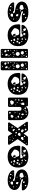

<svg xmlns="http://www.w3.org/2000/svg" viewBox="2106 -2856 760 5012"><g transform="rotate(-90 2486.0 -350.0)"><path d="M289 10Q217 10 166.5 -4.5Q116 -19 84.5 -41.5Q53 -64 38 -88.5Q23 -113 22 -133Q21 -144 28.5 -152Q36 -160 46 -160H224Q237 -159 247.5 -151.5Q258 -144 269.5 -137Q281 -130 296 -130Q304 -130 311.5 -134Q319 -138 319 -145Q319 -154 313.5 -161Q308 -168 286.5 -175.5Q265 -183 215 -192Q169 -201 127 -220Q85 -239 58.5 -273Q32 -307 32 -359Q32 -402 61 -441Q90 -480 146.5 -505Q203 -530 285 -530Q368 -530 426 -506Q484 -482 515 -449Q546 -416 547 -387Q548 -376 541 -368Q534 -360 525 -360H357Q343 -360 332 -367.5Q321 -375 310 -382.5Q299 -390 284 -390Q277 -390 270.5 -385.5Q264 -381 264 -374Q264 -366 270 -358.5Q276 -351 299 -344.5Q322 -338 374 -330Q446 -320 489 -293Q532 -266 550.5 -231Q569 -196 569 -162Q569 -82 496.5 -36Q424 10 289 10ZM261 -498 251 -493 250 -484 260 -475 267 -487ZM352 -482Q344 -484 341.5 -480Q339 -476 335 -469Q331 -462 328 -458Q325 -454 330 -448Q336 -441 340.5 -443Q345 -445 353 -448Q360 -451 364.5 -453.5Q369 -456 368 -464Q367 -479 352 -482ZM193 -479 187 -482 184 -476 187 -469 196 -471ZM444 -468Q435 -470 431 -467.5Q427 -465 423 -457Q416 -445 425 -435Q430 -429 434 -429.5Q438 -430 445 -433Q456 -438 455 -448Q454 -457 453 -462Q452 -467 444 -468ZM234 -451Q220 -460 211.5 -456.5Q203 -453 190 -442Q177 -431 173.5 -423.5Q170 -416 176 -400Q181 -387 190 -388.5Q199 -390 214 -391Q229 -392 238.5 -391Q248 -390 252 -405Q256 -423 253 -432Q250 -441 234 -451ZM410 -409H400L397 -398L407 -395L412 -401ZM484 -400 474 -394 476 -382 487 -384 490 -392ZM121 -381Q117 -385 115 -388Q113 -391 108 -388Q98 -383 100 -373Q102 -363 113 -361Q122 -360 127 -369Q129 -374 127 -376Q125 -378 121 -381ZM237 -290Q231 -302 227 -309Q223 -316 210 -314Q195 -312 190.5 -305.5Q186 -299 183 -285Q181 -272 186.5 -267.5Q192 -263 203 -257Q214 -251 221 -249.5Q228 -248 237 -257Q245 -265 243.5 -271.5Q242 -278 237 -290ZM120 -299 115 -305 109 -300 108 -291H118ZM368 -296Q362 -297 361.5 -293.5Q361 -290 358 -285Q355 -280 359 -275Q365 -270 369 -272Q378 -276 377 -283Q376 -289 375 -292Q374 -295 368 -296ZM435 -215Q408 -222 393.5 -221Q379 -220 363 -197Q348 -174 351 -159.5Q354 -145 371 -122Q385 -104 397.5 -110Q410 -116 432 -124Q454 -132 468.5 -135.5Q483 -139 482 -162Q481 -189 470.5 -198Q460 -207 435 -215ZM341 -198Q340 -206 330 -209Q324 -210 320.5 -210Q317 -210 314 -205Q309 -197 316 -188Q322 -181 332 -185Q342 -189 341 -198ZM246 -123Q239 -129 234 -131.5Q229 -134 221 -129Q213 -124 215.5 -119Q218 -114 220 -105Q223 -96 223 -90.5Q223 -85 232 -84Q243 -83 248 -86Q253 -89 257 -99Q261 -108 257.5 -112Q254 -116 246 -123ZM150 -80Q142 -81 138 -80.5Q134 -80 130 -73Q127 -66 130 -62.5Q133 -59 138 -54Q145 -48 148 -43.5Q151 -39 159 -43Q167 -47 166 -52.5Q165 -58 164 -67Q162 -78 150 -80ZM398 -74 388 -79 381 -72 385 -64H394ZM373 -49 365 -50V-42L371 -34L375 -43Z M904 10Q773 10 695.5 -54.5Q618 -119 618 -259V-266Q620 -395 697.5 -462.5Q775 -530 903 -530Q1001 -530 1064 -492.5Q1127 -455 1157.5 -393.5Q1188 -332 1188 -258V-228Q1188 -217 1180 -209Q1172 -201 1161 -201H863V-196Q863 -166 871.5 -150.5Q880 -135 902 -135Q911 -135 917 -140Q923 -145 931 -153Q940 -162 946 -164.5Q952 -167 964 -167H1153Q1163 -167 1169.5 -161Q1176 -155 1175 -145Q1174 -126 1157.5 -99.5Q1141 -73 1108 -48Q1075 -23 1024 -6.5Q973 10 904 10ZM760 -450Q751 -450 749 -445.5Q747 -441 744 -432Q742 -427 744.5 -424Q747 -421 752 -418Q757 -413 760.5 -410Q764 -407 770 -411Q777 -416 779 -420Q781 -424 778 -433Q776 -442 772.5 -446Q769 -450 760 -450ZM863 -326H893Q892 -328 891 -331Q886 -349 884 -362Q882 -375 885 -386Q892 -390 903 -390Q943 -390 943 -327L893 -326Q901 -298 904.5 -276Q908 -254 919.5 -241.5Q931 -229 961 -228Q998 -227 1020.5 -233.5Q1043 -240 1057 -258.5Q1071 -277 1083 -312Q1093 -342 1085 -357.5Q1077 -373 1056.5 -385Q1036 -397 1011 -416Q982 -438 963.5 -439.5Q945 -441 915 -421Q890 -403 885 -386Q863 -374 863 -326ZM719 -390Q713 -392 709.5 -390Q706 -388 702 -383Q696 -377 691.5 -373.5Q687 -370 691 -362Q696 -354 701 -356.5Q706 -359 715 -361Q724 -363 725 -373Q726 -379 725.5 -383Q725 -387 719 -390ZM797 -379Q785 -385 778.5 -384Q772 -383 764 -374Q755 -364 754 -357.5Q753 -351 760 -340Q765 -330 771.5 -331.5Q778 -333 789 -335Q799 -337 805 -338.5Q811 -340 812 -351Q813 -363 810.5 -368.5Q808 -374 797 -379ZM754 -295Q749 -302 744 -302Q739 -302 731 -299Q722 -296 719 -292.5Q716 -289 716 -280Q716 -269 717.5 -263Q719 -257 729 -254Q740 -251 745 -254.5Q750 -258 757 -268Q763 -276 762 -281.5Q761 -287 754 -295ZM805 -285Q797 -286 795 -282Q793 -278 789 -270Q786 -262 784 -257.5Q782 -253 788 -248Q795 -241 800 -241Q805 -241 814 -246Q822 -251 826 -255Q830 -259 827 -269Q825 -279 820 -281.5Q815 -284 805 -285ZM714 -246Q702 -249 696.5 -246Q691 -243 684 -233Q679 -224 682.5 -219.5Q686 -215 692 -207Q697 -200 701 -198.5Q705 -197 712 -200Q725 -205 725 -219Q725 -230 725 -236.5Q725 -243 714 -246ZM748 -163Q748 -170 748.5 -174Q749 -178 743 -179Q736 -181 733.5 -178.5Q731 -176 727 -170Q724 -166 725.5 -163.5Q727 -161 730 -157Q734 -152 736 -148.5Q738 -145 744 -147Q750 -149 749 -153Q748 -157 748 -163ZM816 -164Q807 -173 795 -167Q787 -162 783.5 -159Q780 -156 781 -147Q783 -138 788 -137Q793 -136 802 -135Q811 -134 816.5 -133.5Q822 -133 826 -141Q830 -149 826.5 -153.5Q823 -158 816 -164ZM1004 -137Q1002 -142 999.5 -143Q997 -144 992 -144Q983 -144 981 -138Q978 -130 984 -125Q989 -122 991.5 -120Q994 -118 999 -121Q1004 -125 1004.5 -128Q1005 -131 1004 -137ZM960 -92Q959 -104 958.5 -111Q958 -118 946 -121Q931 -125 923 -124.5Q915 -124 907 -111Q899 -99 905 -93Q911 -87 919 -76Q926 -67 931.5 -65Q937 -63 947 -67Q957 -71 959 -76.5Q961 -82 960 -92ZM1075 -99Q1070 -111 1066.5 -117.5Q1063 -124 1049 -123Q1033 -121 1025 -117Q1017 -113 1014 -97Q1011 -82 1017.5 -76Q1024 -70 1038 -62Q1051 -54 1059.5 -51Q1068 -48 1080 -59Q1092 -69 1086.5 -77Q1081 -85 1075 -99ZM839 -101 829 -107 822 -97 829 -90 839 -89ZM803 -80Q796 -81 793.5 -78.5Q791 -76 788 -70Q784 -64 783 -60Q782 -56 787 -51Q794 -45 798 -42.5Q802 -40 810 -44Q817 -48 815.5 -53Q814 -58 813 -66Q812 -72 810.5 -75.5Q809 -79 803 -80Z M1218 0Q1208 0 1201 -7Q1194 -14 1194 -24Q1194 -26 1195 -30Q1196 -34 1198 -37L1360 -268L1216 -483Q1212 -489 1212 -496Q1212 -506 1219 -513Q1226 -520 1236 -520H1419Q1434 -520 1441 -513Q1448 -506 1451 -501L1509 -412L1567 -501Q1570 -506 1577 -513Q1584 -520 1599 -520H1774Q1784 -520 1791 -513Q1798 -506 1798 -497Q1798 -492 1797 -488.5Q1796 -485 1794 -483L1647 -269L1812 -37Q1816 -32 1816 -24Q1816 -14 1809 -7Q1802 0 1792 0H1600Q1587 0 1580.5 -6Q1574 -12 1570 -17L1504 -114L1435 -17Q1432 -13 1425.5 -6.5Q1419 0 1405 0ZM1699 -487 1689 -485 1692 -475 1700 -470 1706 -479ZM1345 -481Q1341 -484 1339 -481Q1337 -478 1333 -475Q1329 -472 1327 -470.5Q1325 -469 1327 -464Q1331 -455 1339 -456Q1349 -457 1351 -466Q1353 -476 1345 -481ZM1399 -477 1390 -474 1392 -464 1402 -462 1403 -471ZM1691 -410Q1691 -419 1691.5 -424.5Q1692 -430 1683 -432Q1674 -435 1669 -433Q1664 -431 1658 -423Q1653 -416 1657 -412Q1661 -408 1666 -401Q1671 -395 1674 -390.5Q1677 -386 1685 -389Q1692 -392 1691.5 -397Q1691 -402 1691 -410ZM1328 -419Q1323 -421 1321 -418Q1319 -415 1316 -411Q1311 -405 1315 -399Q1318 -394 1320 -391Q1322 -388 1327 -390Q1333 -391 1332.5 -395Q1332 -399 1332 -405Q1332 -410 1332.5 -413.5Q1333 -417 1328 -419ZM1424 -405 1415 -408 1409 -400 1415 -394H1424ZM1602 -399Q1588 -400 1580.5 -400Q1573 -400 1568 -388Q1563 -376 1569.5 -372Q1576 -368 1586 -359Q1595 -351 1600 -345Q1605 -339 1616 -345Q1626 -352 1624 -359Q1622 -366 1620 -378Q1617 -388 1614.5 -393Q1612 -398 1602 -399ZM1390 -371 1386 -382 1373 -378V-363H1386ZM1677 -356H1666L1659 -348L1667 -341L1675 -346ZM1457 -332Q1452 -335 1446 -330Q1442 -327 1440 -325Q1438 -323 1440 -318Q1442 -313 1445 -313.5Q1448 -314 1453 -314Q1458 -315 1461.5 -314.5Q1465 -314 1467 -320Q1468 -325 1465 -327Q1462 -329 1457 -332ZM1547 -312Q1545 -320 1542.5 -323.5Q1540 -327 1532 -329Q1523 -330 1518.5 -328.5Q1514 -327 1510 -319Q1506 -311 1507.5 -306.5Q1509 -302 1516 -296Q1522 -289 1526.5 -286Q1531 -283 1540 -288Q1548 -292 1548 -297Q1548 -302 1547 -312ZM1584 -303 1575 -299 1578 -289 1587 -288 1589 -296ZM1502 -260Q1488 -267 1480 -265Q1472 -263 1461 -251Q1449 -239 1444 -230.5Q1439 -222 1447 -206Q1455 -191 1465 -192Q1475 -193 1492 -195Q1507 -198 1515 -202Q1523 -206 1526 -221Q1528 -238 1522.5 -245.5Q1517 -253 1502 -260ZM1625 -251Q1616 -256 1611 -258Q1606 -260 1598 -253Q1590 -245 1589.5 -239.5Q1589 -234 1593 -223Q1598 -213 1603 -210.5Q1608 -208 1619 -209Q1630 -210 1633.5 -214.5Q1637 -219 1639 -230Q1640 -239 1636.5 -242.5Q1633 -246 1625 -251ZM1400 -181Q1386 -190 1377.5 -185Q1369 -180 1356 -169Q1344 -158 1338 -150.5Q1332 -143 1338 -127Q1345 -113 1354.5 -116.5Q1364 -120 1380 -121Q1394 -122 1403.5 -121.5Q1413 -121 1416 -135Q1420 -153 1418 -162.5Q1416 -172 1400 -181ZM1585 -176Q1568 -178 1558 -179.5Q1548 -181 1541 -166Q1534 -150 1541 -143.5Q1548 -137 1561 -125Q1571 -115 1578.5 -111.5Q1586 -108 1598 -116Q1612 -123 1613.5 -130.5Q1615 -138 1612 -153Q1610 -166 1604 -170Q1598 -174 1585 -176ZM1436 -105Q1428 -106 1424 -105Q1420 -104 1416 -98Q1412 -91 1414.5 -88Q1417 -85 1422 -79Q1426 -75 1429 -73.5Q1432 -72 1438 -74Q1444 -77 1445 -80Q1446 -83 1445 -89Q1444 -96 1443 -99.5Q1442 -103 1436 -105ZM1736 -96Q1731 -101 1727.5 -103.5Q1724 -106 1717 -103Q1710 -99 1709.5 -95Q1709 -91 1710 -83Q1711 -75 1713 -71Q1715 -67 1723 -65Q1730 -64 1732 -68.5Q1734 -73 1738 -80Q1742 -89 1736 -96ZM1300 -90 1290 -97 1285 -86 1289 -77 1298 -82ZM1633 -66Q1631 -77 1627 -80.5Q1623 -84 1612 -85Q1602 -86 1598.5 -82Q1595 -78 1592 -69Q1588 -60 1588.5 -55.5Q1589 -51 1596 -45Q1608 -35 1621 -43Q1629 -48 1632.5 -52.5Q1636 -57 1633 -66ZM1259 -56Q1254 -59 1251.5 -57Q1249 -55 1245 -52Q1241 -50 1238.5 -48Q1236 -46 1238 -41Q1239 -37 1242 -37Q1245 -37 1250 -37Q1257 -37 1258 -42Q1260 -47 1261.5 -50Q1263 -53 1259 -56Z M2050 10Q2000 10 1955.5 -14Q1911 -38 1883.5 -88Q1856 -138 1856 -217V-493Q1856 -504 1864 -512Q1872 -520 1883 -520H2074Q2085 -520 2093 -512Q2101 -504 2101 -493V-224Q2101 -169 2151 -169Q2201 -169 2201 -224V-493Q2201 -504 2209 -512Q2217 -520 2228 -520H2418Q2429 -520 2437 -512Q2445 -504 2445 -493V-27Q2445 -16 2437 -8Q2429 0 2418 0H2243Q2232 0 2224 -8Q2216 -16 2216 -27V-60Q2191 -23 2147 -6.5Q2103 10 2050 10ZM2048 -496Q2038 -497 2034.5 -493Q2031 -489 2028 -480Q2024 -472 2026 -468Q2028 -464 2034 -458Q2041 -452 2045.5 -449.5Q2050 -447 2058 -451Q2067 -456 2067.5 -461.5Q2068 -467 2065 -476Q2063 -486 2060.5 -490.5Q2058 -495 2048 -496ZM2261 -487 2251 -491 2243 -485 2248 -478 2255 -477ZM2361 -453Q2348 -468 2338 -467.5Q2328 -467 2310 -460Q2287 -452 2273.5 -447.5Q2260 -443 2261 -420Q2262 -394 2273.5 -386Q2285 -378 2310 -371Q2331 -365 2339.5 -373Q2348 -381 2360 -400Q2371 -416 2372 -426.5Q2373 -437 2361 -453ZM1987 -443Q1975 -455 1966.5 -455Q1958 -455 1943 -448Q1928 -441 1922.5 -434Q1917 -427 1919 -411Q1921 -395 1928 -389.5Q1935 -384 1951 -381Q1965 -378 1970.5 -383.5Q1976 -389 1983 -402Q1991 -415 1994 -423Q1997 -431 1987 -443ZM2244 -448 2234 -451 2226 -447 2229 -439 2240 -436ZM2386 -363 2379 -366 2376 -358 2380 -350 2386 -357ZM2055 -347Q2051 -354 2045 -353Q2038 -351 2038 -342Q2038 -337 2037.5 -333.5Q2037 -330 2043 -328Q2050 -325 2053.5 -325.5Q2057 -326 2061 -332Q2065 -336 2062 -339Q2059 -342 2055 -347ZM2399 -317Q2399 -324 2398.5 -327.5Q2398 -331 2392 -332Q2385 -334 2381 -333.5Q2377 -333 2373 -327Q2369 -321 2371 -317.5Q2373 -314 2377 -308Q2381 -303 2384 -301.5Q2387 -300 2393 -302Q2399 -304 2399 -307.5Q2399 -311 2399 -317ZM2258 -331Q2250 -335 2246 -329Q2243 -326 2244 -324Q2245 -322 2247 -318Q2250 -313 2251 -309Q2252 -305 2257 -306Q2263 -308 2262 -311.5Q2261 -315 2262 -321Q2263 -329 2258 -331ZM1926 -317Q1922 -322 1918.5 -322.5Q1915 -323 1908 -322Q1900 -320 1899 -309Q1898 -303 1907 -299Q1914 -296 1918 -301Q1923 -306 1926 -308.5Q1929 -311 1926 -317ZM2321 -286Q2318 -291 2316 -293.5Q2314 -296 2308 -294Q2299 -291 2299 -280Q2299 -272 2309 -269Q2316 -267 2321 -274Q2325 -280 2321 -286ZM2075 -286 2065 -290 2057 -284 2063 -277 2074 -273ZM1973 -255Q1972 -266 1965 -267Q1958 -268 1947 -270Q1939 -273 1934.5 -272Q1930 -271 1925 -264Q1920 -256 1919 -250.5Q1918 -245 1925 -238Q1931 -230 1936.5 -229Q1942 -228 1952 -232Q1963 -236 1968.5 -239.5Q1974 -243 1973 -255ZM2394 -255Q2387 -260 2382.5 -259Q2378 -258 2371 -253Q2365 -249 2364.5 -245Q2364 -241 2366 -234Q2368 -226 2370.5 -223Q2373 -220 2380 -220Q2392 -220 2397 -232Q2400 -240 2400.5 -244.5Q2401 -249 2394 -255ZM2034 -223Q2032 -228 2030 -231Q2028 -234 2023 -233Q2015 -232 2011 -231Q2007 -230 2005 -222Q2004 -214 2006.5 -210.5Q2009 -207 2017 -203Q2023 -200 2025.5 -203Q2028 -206 2033 -210Q2038 -215 2034 -223ZM2300 -212 2289 -207 2292 -195 2304 -193 2305 -203ZM1945 -176Q1939 -185 1930 -182Q1919 -179 1919 -170Q1919 -159 1929 -155Q1934 -153 1936 -156Q1938 -159 1941 -163Q1944 -167 1946 -169.5Q1948 -172 1945 -176ZM2309 -147Q2302 -162 2297 -171Q2292 -180 2275 -178Q2258 -176 2257 -165.5Q2256 -155 2253 -138Q2250 -123 2248 -114Q2246 -105 2260 -97Q2275 -89 2283.5 -92Q2292 -95 2305 -107Q2316 -117 2315.5 -125Q2315 -133 2309 -147ZM2371 -175Q2363 -176 2359 -174.5Q2355 -173 2352 -166Q2349 -160 2351.5 -156.5Q2354 -153 2359 -148Q2365 -143 2368.5 -140Q2372 -137 2378 -140Q2387 -145 2390 -149Q2393 -153 2392 -162Q2390 -171 2385 -172.5Q2380 -174 2371 -175ZM2029 -140Q2024 -154 2022.5 -162.5Q2021 -171 2006 -171Q1992 -171 1990 -162.5Q1988 -154 1984 -140Q1981 -130 1983.5 -125.5Q1986 -121 1994 -115Q2002 -109 2007 -109.5Q2012 -110 2020 -115Q2028 -121 2030 -126Q2032 -131 2029 -140ZM2136 -126 2127 -132 2121 -123 2124 -112 2134 -117ZM2117 -89Q2113 -91 2110.5 -89.5Q2108 -88 2105 -84Q2101 -80 2099 -77.5Q2097 -75 2100 -70Q2103 -64 2106 -62Q2109 -60 2115 -61Q2121 -62 2122 -65.5Q2123 -69 2124 -76Q2125 -85 2117 -89ZM2193 -76Q2191 -84 2185.5 -84.5Q2180 -85 2171 -86Q2162 -87 2156 -88.5Q2150 -90 2146 -82Q2142 -72 2144 -66.5Q2146 -61 2153 -54Q2160 -48 2164 -51.5Q2168 -55 2176 -59Q2184 -63 2189 -65Q2194 -67 2193 -76ZM2084 -59Q2080 -64 2076.5 -63Q2073 -62 2067 -60Q2060 -58 2056.5 -56.5Q2053 -55 2053 -48Q2053 -41 2057 -39.5Q2061 -38 2067 -37Q2075 -34 2079 -33Q2083 -32 2088 -38Q2092 -44 2090.5 -48.5Q2089 -53 2084 -59ZM2018 -52Q2014 -60 2004 -58Q1997 -57 1994 -55Q1991 -53 1990 -47Q1989 -41 1993 -40Q1997 -39 2002 -37Q2006 -35 2009 -34Q2012 -33 2015 -37Q2022 -45 2018 -52ZM2286 -30 2279 -40 2271 -33 2270 -26 2278 -24Z M2804 10Q2673 10 2595.5 -54.5Q2518 -119 2518 -259V-266Q2520 -395 2597.5 -462.5Q2675 -530 2803 -530Q2901 -530 2964 -492.5Q3027 -455 3057.5 -393.5Q3088 -332 3088 -258V-228Q3088 -217 3080 -209Q3072 -201 3061 -201H2763V-196Q2763 -166 2771.5 -150.5Q2780 -135 2802 -135Q2811 -135 2817 -140Q2823 -145 2831 -153Q2840 -162 2846 -164.5Q2852 -167 2864 -167H3053Q3063 -167 3069.5 -161Q3076 -155 3075 -145Q3074 -126 3057.5 -99.5Q3041 -73 3008 -48Q2975 -23 2924 -6.5Q2873 10 2804 10ZM2660 -450Q2651 -450 2649 -445.5Q2647 -441 2644 -432Q2642 -427 2644.5 -424Q2647 -421 2652 -418Q2657 -413 2660.5 -410Q2664 -407 2670 -411Q2677 -416 2679 -420Q2681 -424 2678 -433Q2676 -442 2672.5 -446Q2669 -450 2660 -450ZM2763 -326H2793Q2792 -328 2791 -331Q2786 -349 2784 -362Q2782 -375 2785 -386Q2792 -390 2803 -390Q2843 -390 2843 -327L2793 -326Q2801 -298 2804.5 -276Q2808 -254 2819.5 -241.5Q2831 -229 2861 -228Q2898 -227 2920.5 -233.5Q2943 -240 2957 -258.5Q2971 -277 2983 -312Q2993 -342 2985 -357.5Q2977 -373 2956.5 -385Q2936 -397 2911 -416Q2882 -438 2863.5 -439.5Q2845 -441 2815 -421Q2790 -403 2785 -386Q2763 -374 2763 -326ZM2619 -390Q2613 -392 2609.5 -390Q2606 -388 2602 -383Q2596 -377 2591.5 -373.5Q2587 -370 2591 -362Q2596 -354 2601 -356.5Q2606 -359 2615 -361Q2624 -363 2625 -373Q2626 -379 2625.5 -383Q2625 -387 2619 -390ZM2697 -379Q2685 -385 2678.5 -384Q2672 -383 2664 -374Q2655 -364 2654 -357.5Q2653 -351 2660 -340Q2665 -330 2671.5 -331.5Q2678 -333 2689 -335Q2699 -337 2705 -338.5Q2711 -340 2712 -351Q2713 -363 2710.5 -368.5Q2708 -374 2697 -379ZM2654 -295Q2649 -302 2644 -302Q2639 -302 2631 -299Q2622 -296 2619 -292.5Q2616 -289 2616 -280Q2616 -269 2617.5 -263Q2619 -257 2629 -254Q2640 -251 2645 -254.5Q2650 -258 2657 -268Q2663 -276 2662 -281.5Q2661 -287 2654 -295ZM2705 -285Q2697 -286 2695 -282Q2693 -278 2689 -270Q2686 -262 2684 -257.5Q2682 -253 2688 -248Q2695 -241 2700 -241Q2705 -241 2714 -246Q2722 -251 2726 -255Q2730 -259 2727 -269Q2725 -279 2720 -281.5Q2715 -284 2705 -285ZM2614 -246Q2602 -249 2596.5 -246Q2591 -243 2584 -233Q2579 -224 2582.5 -219.5Q2586 -215 2592 -207Q2597 -200 2601 -198.5Q2605 -197 2612 -200Q2625 -205 2625 -219Q2625 -230 2625 -236.5Q2625 -243 2614 -246ZM2648 -163Q2648 -170 2648.5 -174Q2649 -178 2643 -179Q2636 -181 2633.5 -178.5Q2631 -176 2627 -170Q2624 -166 2625.5 -163.5Q2627 -161 2630 -157Q2634 -152 2636 -148.5Q2638 -145 2644 -147Q2650 -149 2649 -153Q2648 -157 2648 -163ZM2716 -164Q2707 -173 2695 -167Q2687 -162 2683.5 -159Q2680 -156 2681 -147Q2683 -138 2688 -137Q2693 -136 2702 -135Q2711 -134 2716.5 -133.5Q2722 -133 2726 -141Q2730 -149 2726.5 -153.5Q2723 -158 2716 -164ZM2904 -137Q2902 -142 2899.5 -143Q2897 -144 2892 -144Q2883 -144 2881 -138Q2878 -130 2884 -125Q2889 -122 2891.5 -120Q2894 -118 2899 -121Q2904 -125 2904.5 -128Q2905 -131 2904 -137ZM2860 -92Q2859 -104 2858.5 -111Q2858 -118 2846 -121Q2831 -125 2823 -124.5Q2815 -124 2807 -111Q2799 -99 2805 -93Q2811 -87 2819 -76Q2826 -67 2831.5 -65Q2837 -63 2847 -67Q2857 -71 2859 -76.5Q2861 -82 2860 -92ZM2975 -99Q2970 -111 2966.5 -117.5Q2963 -124 2949 -123Q2933 -121 2925 -117Q2917 -113 2914 -97Q2911 -82 2917.5 -76Q2924 -70 2938 -62Q2951 -54 2959.5 -51Q2968 -48 2980 -59Q2992 -69 2986.5 -77Q2981 -85 2975 -99ZM2739 -101 2729 -107 2722 -97 2729 -90 2739 -89ZM2703 -80Q2696 -81 2693.5 -78.5Q2691 -76 2688 -70Q2684 -64 2683 -60Q2682 -56 2687 -51Q2694 -45 2698 -42.5Q2702 -40 2710 -44Q2717 -48 2715.5 -53Q2714 -58 2713 -66Q2712 -72 2710.5 -75.5Q2709 -79 2703 -80Z M3185 0Q3174 0 3166 -8Q3158 -16 3158 -27V-683Q3158 -694 3166 -702Q3174 -710 3185 -710H3364Q3375 -710 3383 -702Q3391 -694 3391 -683V-27Q3391 -16 3383 -8Q3375 0 3364 0ZM3299 -683 3290 -686 3284 -678 3290 -672 3298 -673ZM3265 -677Q3258 -685 3246 -681Q3241 -679 3241 -675.5Q3241 -672 3241 -665Q3241 -658 3249 -656Q3258 -654 3262 -659Q3266 -665 3267.5 -668.5Q3269 -672 3265 -677ZM3363 -676 3357 -680 3349 -676 3353 -668H3362ZM3354 -605Q3348 -616 3342 -617.5Q3336 -619 3324 -617Q3313 -615 3308.5 -611Q3304 -607 3302 -596Q3301 -585 3304.5 -580.5Q3308 -576 3318 -572Q3330 -565 3337 -560.5Q3344 -556 3354 -566Q3365 -576 3363 -584Q3361 -592 3354 -605ZM3256 -580Q3245 -589 3238.5 -594Q3232 -599 3221 -591Q3209 -583 3209.5 -575Q3210 -567 3214 -553Q3218 -540 3223 -534.5Q3228 -529 3241 -529Q3253 -529 3255 -536Q3257 -543 3261 -554Q3264 -564 3264 -569Q3264 -574 3256 -580ZM3364 -528Q3358 -535 3353.5 -535Q3349 -535 3340 -532Q3333 -529 3333 -525Q3333 -521 3333 -513Q3333 -505 3333.5 -500.5Q3334 -496 3342 -494Q3350 -491 3354.5 -493.5Q3359 -496 3364 -503Q3369 -511 3369.5 -516Q3370 -521 3364 -528ZM3221 -506Q3217 -510 3214 -511.5Q3211 -513 3207 -510Q3197 -504 3199 -494Q3202 -485 3213 -484Q3220 -484 3224.5 -484Q3229 -484 3232 -491Q3234 -497 3230 -499.5Q3226 -502 3221 -506ZM3254 -461Q3251 -465 3249 -464Q3247 -463 3243 -461Q3237 -459 3238 -453Q3239 -446 3244 -445Q3249 -444 3252 -443.5Q3255 -443 3257 -448Q3261 -454 3254 -461ZM3365 -456H3350V-442L3360 -434L3372 -443ZM3310 -388Q3310 -400 3297 -404Q3285 -408 3277 -399Q3273 -393 3276 -390Q3279 -387 3283 -382Q3286 -377 3288.5 -375Q3291 -373 3296 -375Q3303 -377 3306.5 -379Q3310 -381 3310 -388ZM3210 -372Q3207 -382 3199 -382Q3194 -382 3193 -379Q3192 -376 3190 -371Q3188 -365 3194 -361Q3200 -356 3205 -359Q3213 -364 3210 -372ZM3265 -363Q3264 -375 3254 -377Q3248 -379 3246 -376Q3244 -373 3241 -368Q3238 -363 3237 -360.5Q3236 -358 3239 -353Q3243 -349 3246 -349.5Q3249 -350 3254 -352Q3259 -354 3262 -355.5Q3265 -357 3265 -363ZM3358 -368Q3352 -374 3342 -368Q3333 -363 3334 -355Q3336 -349 3337.5 -345.5Q3339 -342 3346 -341Q3352 -340 3353 -344Q3354 -348 3357 -354Q3359 -359 3360.5 -362Q3362 -365 3358 -368ZM3309 -274Q3306 -295 3300.5 -304Q3295 -313 3274 -317Q3252 -321 3241 -317.5Q3230 -314 3220 -294Q3208 -274 3209.5 -262Q3211 -250 3227 -234Q3242 -217 3254 -215Q3266 -213 3287 -223Q3306 -232 3308.5 -242.5Q3311 -253 3309 -274ZM3350 -296Q3345 -302 3337 -299Q3332 -297 3332 -289Q3332 -284 3332 -281Q3332 -278 3337 -277Q3342 -275 3344 -277.5Q3346 -280 3348 -284Q3353 -291 3350 -296ZM3334 -152Q3327 -171 3320 -179.5Q3313 -188 3292 -187Q3270 -186 3261.5 -178.5Q3253 -171 3247 -151Q3242 -133 3251 -126.5Q3260 -120 3276 -110Q3287 -102 3294.5 -103Q3302 -104 3313 -113Q3326 -123 3333 -129.5Q3340 -136 3334 -152ZM3216 -164Q3211 -173 3202 -171Q3197 -170 3196.5 -166.5Q3196 -163 3195 -158Q3194 -149 3200 -146Q3204 -144 3206 -146Q3208 -148 3211 -152Q3214 -155 3216.5 -157Q3219 -159 3216 -164ZM3228 -105Q3227 -115 3219 -117Q3212 -118 3207 -110Q3204 -106 3205.5 -104Q3207 -102 3210 -99Q3213 -95 3215 -92Q3217 -89 3221 -91Q3229 -94 3228 -105ZM3337 -62Q3335 -68 3333.5 -71.5Q3332 -75 3326 -75Q3319 -75 3317 -72Q3315 -69 3313 -62Q3309 -51 3317 -46Q3322 -42 3325.5 -43Q3329 -44 3334 -48Q3341 -53 3337 -62ZM3201 -55Q3193 -57 3188.5 -57.5Q3184 -58 3180 -52Q3176 -45 3178 -41.5Q3180 -38 3185 -32Q3190 -25 3193.5 -22.5Q3197 -20 3204 -22Q3212 -25 3213 -29.5Q3214 -34 3214 -42Q3214 -49 3210.5 -51Q3207 -53 3201 -55ZM3275 -44 3266 -45 3263 -36 3271 -30 3281 -35Z M3508 0Q3497 0 3489 -8Q3481 -16 3481 -27V-683Q3481 -694 3489 -702Q3497 -710 3508 -710H3687Q3698 -710 3706 -702Q3714 -694 3714 -683V-27Q3714 -16 3706 -8Q3698 0 3687 0ZM3622 -683 3613 -686 3607 -678 3613 -672 3621 -673ZM3588 -677Q3581 -685 3569 -681Q3564 -679 3564 -675.5Q3564 -672 3564 -665Q3564 -658 3572 -656Q3581 -654 3585 -659Q3589 -665 3590.5 -668.5Q3592 -672 3588 -677ZM3686 -676 3680 -680 3672 -676 3676 -668H3685ZM3677 -605Q3671 -616 3665 -617.5Q3659 -619 3647 -617Q3636 -615 3631.5 -611Q3627 -607 3625 -596Q3624 -585 3627.5 -580.5Q3631 -576 3641 -572Q3653 -565 3660 -560.5Q3667 -556 3677 -566Q3688 -576 3686 -584Q3684 -592 3677 -605ZM3579 -580Q3568 -589 3561.5 -594Q3555 -599 3544 -591Q3532 -583 3532.5 -575Q3533 -567 3537 -553Q3541 -540 3546 -534.5Q3551 -529 3564 -529Q3576 -529 3578 -536Q3580 -543 3584 -554Q3587 -564 3587 -569Q3587 -574 3579 -580ZM3687 -528Q3681 -535 3676.5 -535Q3672 -535 3663 -532Q3656 -529 3656 -525Q3656 -521 3656 -513Q3656 -505 3656.5 -500.5Q3657 -496 3665 -494Q3673 -491 3677.5 -493.5Q3682 -496 3687 -503Q3692 -511 3692.5 -516Q3693 -521 3687 -528ZM3544 -506Q3540 -510 3537 -511.5Q3534 -513 3530 -510Q3520 -504 3522 -494Q3525 -485 3536 -484Q3543 -484 3547.5 -484Q3552 -484 3555 -491Q3557 -497 3553 -499.5Q3549 -502 3544 -506ZM3577 -461Q3574 -465 3572 -464Q3570 -463 3566 -461Q3560 -459 3561 -453Q3562 -446 3567 -445Q3572 -444 3575 -443.5Q3578 -443 3580 -448Q3584 -454 3577 -461ZM3688 -456H3673V-442L3683 -434L3695 -443ZM3633 -388Q3633 -400 3620 -404Q3608 -408 3600 -399Q3596 -393 3599 -390Q3602 -387 3606 -382Q3609 -377 3611.5 -375Q3614 -373 3619 -375Q3626 -377 3629.5 -379Q3633 -381 3633 -388ZM3533 -372Q3530 -382 3522 -382Q3517 -382 3516 -379Q3515 -376 3513 -371Q3511 -365 3517 -361Q3523 -356 3528 -359Q3536 -364 3533 -372ZM3588 -363Q3587 -375 3577 -377Q3571 -379 3569 -376Q3567 -373 3564 -368Q3561 -363 3560 -360.5Q3559 -358 3562 -353Q3566 -349 3569 -349.5Q3572 -350 3577 -352Q3582 -354 3585 -355.5Q3588 -357 3588 -363ZM3681 -368Q3675 -374 3665 -368Q3656 -363 3657 -355Q3659 -349 3660.5 -345.5Q3662 -342 3669 -341Q3675 -340 3676 -344Q3677 -348 3680 -354Q3682 -359 3683.5 -362Q3685 -365 3681 -368ZM3632 -274Q3629 -295 3623.5 -304Q3618 -313 3597 -317Q3575 -321 3564 -317.5Q3553 -314 3543 -294Q3531 -274 3532.5 -262Q3534 -250 3550 -234Q3565 -217 3577 -215Q3589 -213 3610 -223Q3629 -232 3631.5 -242.5Q3634 -253 3632 -274ZM3673 -296Q3668 -302 3660 -299Q3655 -297 3655 -289Q3655 -284 3655 -281Q3655 -278 3660 -277Q3665 -275 3667 -277.5Q3669 -280 3671 -284Q3676 -291 3673 -296ZM3657 -152Q3650 -171 3643 -179.5Q3636 -188 3615 -187Q3593 -186 3584.5 -178.5Q3576 -171 3570 -151Q3565 -133 3574 -126.5Q3583 -120 3599 -110Q3610 -102 3617.5 -103Q3625 -104 3636 -113Q3649 -123 3656 -129.5Q3663 -136 3657 -152ZM3539 -164Q3534 -173 3525 -171Q3520 -170 3519.5 -166.5Q3519 -163 3518 -158Q3517 -149 3523 -146Q3527 -144 3529 -146Q3531 -148 3534 -152Q3537 -155 3539.5 -157Q3542 -159 3539 -164ZM3551 -105Q3550 -115 3542 -117Q3535 -118 3530 -110Q3527 -106 3528.5 -104Q3530 -102 3533 -99Q3536 -95 3538 -92Q3540 -89 3544 -91Q3552 -94 3551 -105ZM3660 -62Q3658 -68 3656.5 -71.5Q3655 -75 3649 -75Q3642 -75 3640 -72Q3638 -69 3636 -62Q3632 -51 3640 -46Q3645 -42 3648.5 -43Q3652 -44 3657 -48Q3664 -53 3660 -62ZM3524 -55Q3516 -57 3511.5 -57.5Q3507 -58 3503 -52Q3499 -45 3501 -41.5Q3503 -38 3508 -32Q3513 -25 3516.5 -22.5Q3520 -20 3527 -22Q3535 -25 3536 -29.5Q3537 -34 3537 -42Q3537 -49 3533.5 -51Q3530 -53 3524 -55ZM3598 -44 3589 -45 3586 -36 3594 -30 3604 -35Z M4073 10Q3942 10 3864.5 -54.5Q3787 -119 3787 -259V-266Q3789 -395 3866.5 -462.5Q3944 -530 4072 -530Q4170 -530 4233 -492.5Q4296 -455 4326.5 -393.5Q4357 -332 4357 -258V-228Q4357 -217 4349 -209Q4341 -201 4330 -201H4032V-196Q4032 -166 4040.5 -150.5Q4049 -135 4071 -135Q4080 -135 4086 -140Q4092 -145 4100 -153Q4109 -162 4115 -164.5Q4121 -167 4133 -167H4322Q4332 -167 4338.5 -161Q4345 -155 4344 -145Q4343 -126 4326.5 -99.5Q4310 -73 4277 -48Q4244 -23 4193 -6.5Q4142 10 4073 10ZM3929 -450Q3920 -450 3918 -445.5Q3916 -441 3913 -432Q3911 -427 3913.5 -424Q3916 -421 3921 -418Q3926 -413 3929.5 -410Q3933 -407 3939 -411Q3946 -416 3948 -420Q3950 -424 3947 -433Q3945 -442 3941.5 -446Q3938 -450 3929 -450ZM4032 -326H4062Q4061 -328 4060 -331Q4055 -349 4053 -362Q4051 -375 4054 -386Q4061 -390 4072 -390Q4112 -390 4112 -327L4062 -326Q4070 -298 4073.5 -276Q4077 -254 4088.5 -241.5Q4100 -229 4130 -228Q4167 -227 4189.5 -233.5Q4212 -240 4226 -258.5Q4240 -277 4252 -312Q4262 -342 4254 -357.5Q4246 -373 4225.5 -385Q4205 -397 4180 -416Q4151 -438 4132.5 -439.5Q4114 -441 4084 -421Q4059 -403 4054 -386Q4032 -374 4032 -326ZM3888 -390Q3882 -392 3878.5 -390Q3875 -388 3871 -383Q3865 -377 3860.5 -373.5Q3856 -370 3860 -362Q3865 -354 3870 -356.5Q3875 -359 3884 -361Q3893 -363 3894 -373Q3895 -379 3894.5 -383Q3894 -387 3888 -390ZM3966 -379Q3954 -385 3947.5 -384Q3941 -383 3933 -374Q3924 -364 3923 -357.5Q3922 -351 3929 -340Q3934 -330 3940.5 -331.5Q3947 -333 3958 -335Q3968 -337 3974 -338.5Q3980 -340 3981 -351Q3982 -363 3979.5 -368.5Q3977 -374 3966 -379ZM3923 -295Q3918 -302 3913 -302Q3908 -302 3900 -299Q3891 -296 3888 -292.5Q3885 -289 3885 -280Q3885 -269 3886.5 -263Q3888 -257 3898 -254Q3909 -251 3914 -254.5Q3919 -258 3926 -268Q3932 -276 3931 -281.5Q3930 -287 3923 -295ZM3974 -285Q3966 -286 3964 -282Q3962 -278 3958 -270Q3955 -262 3953 -257.5Q3951 -253 3957 -248Q3964 -241 3969 -241Q3974 -241 3983 -246Q3991 -251 3995 -255Q3999 -259 3996 -269Q3994 -279 3989 -281.5Q3984 -284 3974 -285ZM3883 -246Q3871 -249 3865.5 -246Q3860 -243 3853 -233Q3848 -224 3851.5 -219.5Q3855 -215 3861 -207Q3866 -200 3870 -198.5Q3874 -197 3881 -200Q3894 -205 3894 -219Q3894 -230 3894 -236.5Q3894 -243 3883 -246ZM3917 -163Q3917 -170 3917.5 -174Q3918 -178 3912 -179Q3905 -181 3902.5 -178.5Q3900 -176 3896 -170Q3893 -166 3894.5 -163.5Q3896 -161 3899 -157Q3903 -152 3905 -148.5Q3907 -145 3913 -147Q3919 -149 3918 -153Q3917 -157 3917 -163ZM3985 -164Q3976 -173 3964 -167Q3956 -162 3952.5 -159Q3949 -156 3950 -147Q3952 -138 3957 -137Q3962 -136 3971 -135Q3980 -134 3985.5 -133.5Q3991 -133 3995 -141Q3999 -149 3995.5 -153.5Q3992 -158 3985 -164ZM4173 -137Q4171 -142 4168.5 -143Q4166 -144 4161 -144Q4152 -144 4150 -138Q4147 -130 4153 -125Q4158 -122 4160.5 -120Q4163 -118 4168 -121Q4173 -125 4173.5 -128Q4174 -131 4173 -137ZM4129 -92Q4128 -104 4127.5 -111Q4127 -118 4115 -121Q4100 -125 4092 -124.5Q4084 -124 4076 -111Q4068 -99 4074 -93Q4080 -87 4088 -76Q4095 -67 4100.5 -65Q4106 -63 4116 -67Q4126 -71 4128 -76.5Q4130 -82 4129 -92ZM4244 -99Q4239 -111 4235.5 -117.5Q4232 -124 4218 -123Q4202 -121 4194 -117Q4186 -113 4183 -97Q4180 -82 4186.5 -76Q4193 -70 4207 -62Q4220 -54 4228.5 -51Q4237 -48 4249 -59Q4261 -69 4255.5 -77Q4250 -85 4244 -99ZM4008 -101 3998 -107 3991 -97 3998 -90 4008 -89ZM3972 -80Q3965 -81 3962.5 -78.5Q3960 -76 3957 -70Q3953 -64 3952 -60Q3951 -56 3956 -51Q3963 -45 3967 -42.5Q3971 -40 3979 -44Q3986 -48 3984.5 -53Q3983 -58 3982 -66Q3981 -72 3979.5 -75.5Q3978 -79 3972 -80Z M4671 10Q4599 10 4548.5 -4.5Q4498 -19 4466.5 -41.5Q4435 -64 4420 -88.5Q4405 -113 4404 -133Q4403 -144 4410.5 -152Q4418 -160 4428 -160H4606Q4619 -159 4629.5 -151.5Q4640 -144 4651.5 -137Q4663 -130 4678 -130Q4686 -130 4693.5 -134Q4701 -138 4701 -145Q4701 -154 4695.5 -161Q4690 -168 4668.5 -175.5Q4647 -183 4597 -192Q4551 -201 4509 -220Q4467 -239 4440.5 -273Q4414 -307 4414 -359Q4414 -402 4443 -441Q4472 -480 4528.5 -505Q4585 -530 4667 -530Q4750 -530 4808 -506Q4866 -482 4897 -449Q4928 -416 4929 -387Q4930 -376 4923 -368Q4916 -360 4907 -360H4739Q4725 -360 4714 -367.5Q4703 -375 4692 -382.5Q4681 -390 4666 -390Q4659 -390 4652.5 -385.5Q4646 -381 4646 -374Q4646 -366 4652 -358.5Q4658 -351 4681 -344.5Q4704 -338 4756 -330Q4828 -320 4871 -293Q4914 -266 4932.5 -231Q4951 -196 4951 -162Q4951 -82 4878.5 -36Q4806 10 4671 10ZM4643 -498 4633 -493 4632 -484 4642 -475 4649 -487ZM4734 -482Q4726 -484 4723.5 -480Q4721 -476 4717 -469Q4713 -462 4710 -458Q4707 -454 4712 -448Q4718 -441 4722.5 -443Q4727 -445 4735 -448Q4742 -451 4746.5 -453.5Q4751 -456 4750 -464Q4749 -479 4734 -482ZM4575 -479 4569 -482 4566 -476 4569 -469 4578 -471ZM4826 -468Q4817 -470 4813 -467.5Q4809 -465 4805 -457Q4798 -445 4807 -435Q4812 -429 4816 -429.5Q4820 -430 4827 -433Q4838 -438 4837 -448Q4836 -457 4835 -462Q4834 -467 4826 -468ZM4616 -451Q4602 -460 4593.5 -456.5Q4585 -453 4572 -442Q4559 -431 4555.5 -423.5Q4552 -416 4558 -400Q4563 -387 4572 -388.5Q4581 -390 4596 -391Q4611 -392 4620.5 -391Q4630 -390 4634 -405Q4638 -423 4635 -432Q4632 -441 4616 -451ZM4792 -409H4782L4779 -398L4789 -395L4794 -401ZM4866 -400 4856 -394 4858 -382 4869 -384 4872 -392ZM4503 -381Q4499 -385 4497 -388Q4495 -391 4490 -388Q4480 -383 4482 -373Q4484 -363 4495 -361Q4504 -360 4509 -369Q4511 -374 4509 -376Q4507 -378 4503 -381ZM4619 -290Q4613 -302 4609 -309Q4605 -316 4592 -314Q4577 -312 4572.5 -305.5Q4568 -299 4565 -285Q4563 -272 4568.5 -267.5Q4574 -263 4585 -257Q4596 -251 4603 -249.5Q4610 -248 4619 -257Q4627 -265 4625.5 -271.5Q4624 -278 4619 -290ZM4502 -299 4497 -305 4491 -300 4490 -291H4500ZM4750 -296Q4744 -297 4743.5 -293.5Q4743 -290 4740 -285Q4737 -280 4741 -275Q4747 -270 4751 -272Q4760 -276 4759 -283Q4758 -289 4757 -292Q4756 -295 4750 -296ZM4817 -215Q4790 -222 4775.5 -221Q4761 -220 4745 -197Q4730 -174 4733 -159.5Q4736 -145 4753 -122Q4767 -104 4779.5 -110Q4792 -116 4814 -124Q4836 -132 4850.5 -135.5Q4865 -139 4864 -162Q4863 -189 4852.5 -198Q4842 -207 4817 -215ZM4723 -198Q4722 -206 4712 -209Q4706 -210 4702.5 -210Q4699 -210 4696 -205Q4691 -197 4698 -188Q4704 -181 4714 -185Q4724 -189 4723 -198ZM4628 -123Q4621 -129 4616 -131.5Q4611 -134 4603 -129Q4595 -124 4597.5 -119Q4600 -114 4602 -105Q4605 -96 4605 -90.5Q4605 -85 4614 -84Q4625 -83 4630 -86Q4635 -89 4639 -99Q4643 -108 4639.5 -112Q4636 -116 4628 -123ZM4532 -80Q4524 -81 4520 -80.5Q4516 -80 4512 -73Q4509 -66 4512 -62.5Q4515 -59 4520 -54Q4527 -48 4530 -43.5Q4533 -39 4541 -43Q4549 -47 4548 -52.5Q4547 -58 4546 -67Q4544 -78 4532 -80ZM4780 -74 4770 -79 4763 -72 4767 -64H4776ZM4755 -49 4747 -50V-42L4753 -34L4757 -43Z"/></g></svg>

Font: Rubik Moonrocks
Style: Regular
Weight: 400
Designer: Hubert and Fischer, NaN
Foundry: Hubert and Fischer, NaN
Version: Version 2.200